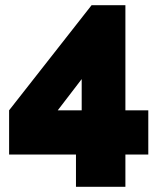

<svg xmlns="http://www.w3.org/2000/svg" viewBox="-20 -591 626 738"><path d="M272 127V3H15V-167L332 -571H462V-167H550V3H462V127ZM202 -167H294V-287Z"/></svg>

Font: Raleway-v4020 Black
Style: Regular
Weight: 900
Designer: Matt McInerney, Pablo Impallari, Rodrigo Fuenzalida
Foundry: Matt McInerney, Pablo Impallari, Rodrigo Fuenzalida
Version: Version 4.020;PS 004.020;hotconv 1.0.88;makeotf.lib2.5.64775